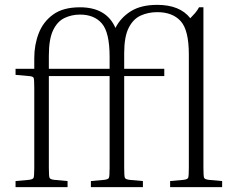

<svg xmlns="http://www.w3.org/2000/svg" viewBox="-20 -770 971 790"><path d="M568 -25V0H354V-25L409 -30Q425 -32 428 -38Q431 -44 431 -79V-457H181V-79Q181 -44 184 -38Q187 -32 203 -30L258 -25V0H44V-25L99 -30Q115 -32 118 -38Q121 -44 121 -79V-408Q121 -443 118.5 -449.5Q116 -456 99 -457L44 -462V-487H121V-531Q121 -586 139.5 -633.5Q158 -681 199 -710.5Q240 -740 309 -740Q418 -740 455 -655Q476 -697 518 -723.5Q560 -750 627 -750Q720 -750 763 -695Q773 -705 782.5 -716Q792 -727 799 -740H817V-79Q817 -44 820 -38Q823 -32 839 -30L894 -25V0H680V-25L735 -30Q751 -32 754 -38Q757 -44 757 -79V-546Q757 -646 723.5 -683Q690 -720 627 -720Q590 -720 559 -706Q528 -692 509.5 -655.5Q491 -619 491 -551V-487H656V-457H491V-79Q491 -44 494 -38Q497 -32 513 -30ZM181 -541V-487H431V-536Q431 -636 399.5 -673Q368 -710 309 -710Q275 -710 245.5 -696Q216 -682 198.5 -645.5Q181 -609 181 -541Z"/></svg>

Font: Inria Serif Light
Style: Regular
Weight: 300
Designer: Black Foundry Team
Foundry: Black Foundry
Version: Version 1.000; ttfautohint (v1.8.3)